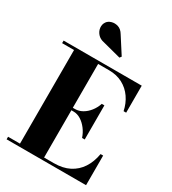

<svg xmlns="http://www.w3.org/2000/svg" viewBox="-237 -1139 1131 1263"><g transform="rotate(30 328.0 -508.0)"><path d="M19 0V-19.5H109.5V-730.5H19V-750H612.5V-545H593Q582 -598.5 553 -640.5Q524 -682.5 479.2 -706.5Q434.5 -730.5 376 -730.5H292.5V-19.5H366Q434.5 -19.5 483.2 -44.5Q532 -69.5 562 -115.5Q592 -161.5 603 -225H622.5V0ZM444.5 -256Q433.5 -289.5 412.5 -317.2Q391.5 -345 364.8 -361.8Q338 -378.5 309.5 -378.5H266V-397.5H309.5Q338 -397.5 364.8 -412.8Q391.5 -428 412.5 -454.8Q433.5 -481.5 444.5 -515H464.5V-256ZM393 -836.5 255 -872.5Q223.5 -878.5 205.8 -899Q188 -919.5 185.5 -944.5Q183 -969.5 196.5 -989Q207.5 -1005.5 231 -1012.5Q254.5 -1019.5 280 -1011.5Q305.5 -1003.5 323 -974L403 -849.5Z"/></g></svg>

Font: Bodoni Moda ExtraBold
Style: Regular
Weight: 800
Version: Version 2.005